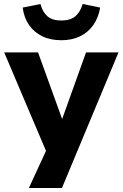

<svg xmlns="http://www.w3.org/2000/svg" viewBox="-20 -764 617 964"><path d="M125 180 231 -50V41L1 -501H171L295 -158H289L412 -501H575L291 180ZM288 -562Q233 -562 192 -582Q151 -602 125.5 -639Q100 -676 94 -726L183 -744Q194 -703 218.5 -682Q243 -661 288 -661Q333 -661 358 -682Q383 -703 395 -744L483 -726Q474 -674 448 -637.5Q422 -601 381.5 -581.5Q341 -562 288 -562Z"/></svg>

Font: Nunito Sans 8pt ExtraBold
Style: Regular
Weight: 800
Version: Version 3.101;gftools[0.9.27]